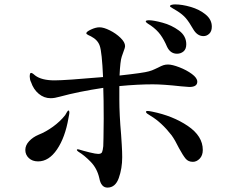

<svg xmlns="http://www.w3.org/2000/svg" viewBox="-20 -856 1040 872"><path d="M942 -735Q942 -714 930.5 -703Q919 -692 904 -692Q877 -692 859 -721Q839 -756 824 -773.5Q809 -791 783 -807Q774 -813 763 -819Q752 -825 752 -828Q752 -832 759 -834Q766 -836 775 -836Q807 -836 846.5 -824.5Q886 -813 914 -790Q942 -767 942 -735ZM642 -759Q642 -764 657 -764Q677 -764 718 -753Q759 -742 792.5 -717.5Q826 -693 826 -655Q826 -633 813.5 -622.5Q801 -612 784 -612Q754 -612 739 -643Q725 -676 708.5 -698.5Q692 -721 665 -740Q660 -743 651 -749Q642 -755 642 -759ZM522 -405Q522 -335 530 -245Q531 -230 533 -198.5Q535 -167 535 -142Q535 -91 519.5 -47.5Q504 -4 468 -4Q439 -4 431 -47Q421 -91 392.5 -120.5Q364 -150 336 -167Q329 -172 329 -175Q329 -178 333 -178L339 -177Q358 -171 386.5 -164Q415 -157 426 -157Q440 -157 443.5 -165Q447 -173 449 -192Q449 -214 450 -229L451 -316Q451 -409 449 -457Q336 -440 252 -417Q228 -410 210 -410Q180 -410 156 -430Q132 -450 121 -483Q118 -488 116.5 -495.5Q115 -503 115 -508Q115 -525 121 -525Q125 -525 131.5 -520Q138 -515 140 -513Q169 -491 228 -491Q276 -491 448 -506Q443 -620 433 -648Q424 -675 393 -691Q391 -692 381.5 -696.5Q372 -701 372 -705Q372 -712 393.5 -722Q415 -732 432 -732Q451 -732 479 -718Q507 -704 527.5 -684Q548 -664 548 -647Q548 -639 540 -619L533 -599Q526 -579 523 -513Q633 -525 656 -532Q671 -536 683 -542Q695 -548 698 -549Q713 -557 722.5 -560Q732 -563 743 -563Q762 -563 794.5 -550.5Q827 -538 851.5 -520Q876 -502 876 -485Q876 -461 840 -461L802 -464Q721 -473 674 -473Q605 -473 522 -465ZM295 -346Q295 -340 293.5 -333Q292 -326 291 -320Q276 -232 239 -177.5Q202 -123 153 -123Q127 -123 111 -138Q95 -153 95 -175Q95 -196 112 -214.5Q129 -233 155 -244Q188 -257 220.5 -280.5Q253 -304 276 -333Q279 -338 283.5 -346Q288 -354 291 -354Q295 -354 295 -346ZM901 -175Q901 -150 887 -135.5Q873 -121 856 -121Q835 -121 823 -135.5Q811 -150 793 -183Q775 -220 759 -242Q714 -300 664 -330Q654 -336 648.5 -340Q643 -344 643 -348Q643 -352 650 -352Q657 -352 671 -349Q765 -330 833 -284Q901 -238 901 -175Z"/></svg>

Font: Shippori Mincho SemiBold
Style: Regular
Weight: 600
Designer: FONTDASU
Foundry: FONTDASU / Google Inc. / but / Adobe
Version: Version 3.110; ttfautohint (v1.8.3)